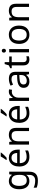

<svg xmlns="http://www.w3.org/2000/svg" viewBox="2056 -2862 1046 5197"><g transform="rotate(-90 2578.5 -263.0)"><path d="M275 -546Q328 -546 370.5 -526Q413 -506 443 -465H448L460 -536H530V9Q530 124 471.5 182Q413 240 290 240Q172 240 97 206V125Q176 167 295 167Q364 167 403.5 126.5Q443 86 443 16V-5Q443 -17 444 -39.5Q445 -62 446 -71H442Q388 10 276 10Q172 10 113.5 -63Q55 -136 55 -267Q55 -395 113.5 -470.5Q172 -546 275 -546ZM287 -472Q220 -472 183 -418.5Q146 -365 146 -266Q146 -167 182.5 -114.5Q219 -62 289 -62Q370 -62 407 -105.5Q444 -149 444 -246V-267Q444 -377 406 -424.5Q368 -472 287 -472Z M907 -546Q976 -546 1025.5 -516Q1075 -486 1101.5 -431.5Q1128 -377 1128 -304V-251H761Q763 -160 807.5 -112.5Q852 -65 932 -65Q983 -65 1022.5 -74.5Q1062 -84 1104 -102V-25Q1063 -7 1023 1.5Q983 10 928 10Q852 10 793.5 -21Q735 -52 702.5 -113.5Q670 -175 670 -264Q670 -352 699.5 -415Q729 -478 782.5 -512Q836 -546 907 -546ZM906 -474Q843 -474 806.5 -433.5Q770 -393 763 -321H1036Q1035 -389 1004 -431.5Q973 -474 906 -474ZM1048 -756Q1036 -738 1011 -709.5Q986 -681 957.5 -652.5Q929 -624 905 -606H847V-618Q862 -637 879.5 -663Q897 -689 914 -716.5Q931 -744 942 -766H1048Z M1522 -546Q1618 -546 1667 -499.5Q1716 -453 1716 -349V0H1629V-343Q1629 -472 1509 -472Q1420 -472 1386 -422Q1352 -372 1352 -278V0H1264V-536H1335L1348 -463H1353Q1379 -505 1425 -525.5Q1471 -546 1522 -546Z M2089 -546Q2158 -546 2207.5 -516Q2257 -486 2283.5 -431.5Q2310 -377 2310 -304V-251H1943Q1945 -160 1989.5 -112.5Q2034 -65 2114 -65Q2165 -65 2204.5 -74.5Q2244 -84 2286 -102V-25Q2245 -7 2205 1.5Q2165 10 2110 10Q2034 10 1975.5 -21Q1917 -52 1884.5 -113.5Q1852 -175 1852 -264Q1852 -352 1881.5 -415Q1911 -478 1964.5 -512Q2018 -546 2089 -546ZM2088 -474Q2025 -474 1988.5 -433.5Q1952 -393 1945 -321H2218Q2217 -389 2186 -431.5Q2155 -474 2088 -474ZM2230 -756Q2218 -738 2193 -709.5Q2168 -681 2139.5 -652.5Q2111 -624 2087 -606H2029V-618Q2044 -637 2061.5 -663Q2079 -689 2096 -716.5Q2113 -744 2124 -766H2230Z M2696 -546Q2711 -546 2728.5 -544.5Q2746 -543 2759 -540L2748 -459Q2735 -462 2719.5 -464Q2704 -466 2690 -466Q2649 -466 2613 -443.5Q2577 -421 2555.5 -380.5Q2534 -340 2534 -286V0H2446V-536H2518L2528 -438H2532Q2558 -482 2599 -514Q2640 -546 2696 -546Z M3042 -545Q3140 -545 3187 -502Q3234 -459 3234 -365V0H3170L3153 -76H3149Q3114 -32 3075.5 -11Q3037 10 2969 10Q2896 10 2848 -28.5Q2800 -67 2800 -149Q2800 -229 2863 -272.5Q2926 -316 3057 -320L3148 -323V-355Q3148 -422 3119 -448Q3090 -474 3037 -474Q2995 -474 2957 -461.5Q2919 -449 2886 -433L2859 -499Q2894 -518 2942 -531.5Q2990 -545 3042 -545ZM3068 -259Q2968 -255 2929.5 -227Q2891 -199 2891 -148Q2891 -103 2918.5 -82Q2946 -61 2989 -61Q3057 -61 3102 -98.5Q3147 -136 3147 -214V-262Z M3579 -62Q3599 -62 3620 -65.5Q3641 -69 3654 -73V-6Q3640 1 3614 5.5Q3588 10 3564 10Q3522 10 3486.5 -4.5Q3451 -19 3429 -55Q3407 -91 3407 -156V-468H3331V-510L3408 -545L3443 -659H3495V-536H3650V-468H3495V-158Q3495 -109 3518.5 -85.5Q3542 -62 3579 -62Z M3806 -737Q3826 -737 3841.5 -723.5Q3857 -710 3857 -681Q3857 -653 3841.5 -639Q3826 -625 3806 -625Q3784 -625 3769 -639Q3754 -653 3754 -681Q3754 -710 3769 -723.5Q3784 -737 3806 -737ZM3849 -536V0H3761V-536Z M4485 -269Q4485 -136 4417.5 -63Q4350 10 4235 10Q4164 10 4108.5 -22.5Q4053 -55 4021 -117.5Q3989 -180 3989 -269Q3989 -402 4056 -474Q4123 -546 4238 -546Q4311 -546 4366.5 -513.5Q4422 -481 4453.5 -419.5Q4485 -358 4485 -269ZM4080 -269Q4080 -174 4117.5 -118.5Q4155 -63 4237 -63Q4318 -63 4356 -118.5Q4394 -174 4394 -269Q4394 -364 4356 -418Q4318 -472 4236 -472Q4154 -472 4117 -418Q4080 -364 4080 -269Z M4882 -546Q4978 -546 5027 -499.5Q5076 -453 5076 -349V0H4989V-343Q4989 -472 4869 -472Q4780 -472 4746 -422Q4712 -372 4712 -278V0H4624V-536H4695L4708 -463H4713Q4739 -505 4785 -525.5Q4831 -546 4882 -546Z"/></g></svg>

Font: Noto Sans Inscriptional Pahlavi
Style: Regular
Weight: 400
Designer: Monotype Design Team
Foundry: Monotype Imaging Inc.
Version: Version 2.003; ttfautohint (v1.8.4.7-5d5b)